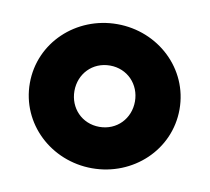

<svg xmlns="http://www.w3.org/2000/svg" viewBox="-51 -768 519 475"><g transform="rotate(10 208.0 -530.0)"><path d="M208 -349C311 -349 396 -428 396 -530C396 -632 311 -711 208 -711C105 -711 20 -632 20 -530C20 -428 105 -349 208 -349ZM208 -453C164 -453 132 -487 132 -530C132 -573 164 -607 208 -607C252 -607 284 -573 284 -530C284 -487 252 -453 208 -453Z"/></g></svg>

Font: Chess Sans Black
Style: Regular
Weight: 900
Designer: Wolf Bōese
Foundry: Wolf Bōese
Version: Version 7.223;Glyphs 3.3 (3306)